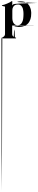

<svg xmlns="http://www.w3.org/2000/svg" viewBox="-20 -770 708 3566"><path d="M366.2 -745.1Q386.7 -745.1 403.3 -742.2Q420.9 -739.3 435.5 -735.4Q451.2 -729.5 463.9 -722.7Q476.6 -714.8 487.3 -706.1Q498 -697.3 506.8 -686.5Q516.6 -675.8 523.4 -665Q529.3 -653.3 535.2 -641.6Q541 -629.9 544.9 -617.2Q549.8 -604.5 552.7 -591.8Q555.7 -579.1 556.6 -566.4Q558.6 -553.7 559.6 -541Q559.6 -529.3 559.6 -517.6Q559.6 -489.3 556.6 -463.9Q552.7 -438.5 545.9 -416Q539.1 -393.6 528.3 -374Q518.6 -354.5 503.9 -337.9Q490.2 -321.3 472.7 -309.6Q455.1 -296.9 433.6 -288.1Q413.1 -279.3 388.7 -274.4Q363.3 -269.5 335.9 -269.5Q320.3 -269.5 306.6 -270.5Q293 -271.5 282.2 -274.4Q270.5 -275.4 260.7 -277.3Q252 -280.3 244.1 -283.2Q236.3 -285.2 340.8 -287.1Q445.3 -289.1 661.1 -291Q436.5 -293 325.2 -293.9Q212.9 -294.9 212.9 -295.9Q211.9 -296.9 210.9 -296.9Q210 -297.9 208 -296.9Q207 -295.9 207 -295.9Q206.1 -294.9 206.1 -293.9Q206.1 -254.9 206.1 -211.9Q206.1 -168 206.1 -138.7Q206.1 -128.9 208 -120.1Q210.9 -112.3 214.8 -106.4Q219.7 -99.6 224.6 -94.7Q228.5 -89.8 235.4 -85.9Q241.2 -226.6 246.1 -224.6Q252 -222.7 256.8 -76.2Q262.7 -74.2 265.6 -73.2Q269.5 -72.3 272.5 -72.3Q274.4 -71.3 275.4 -70.3Q277.3 -69.3 278.3 -69.3Q278.3 -67.4 279.3 -66.4Q279.3 -65.4 279.3 -64.5Q279.3 -62.5 278.3 -61.5Q277.3 -60.5 276.4 -58.6Q275.4 -58.6 273.4 -57.6Q271.5 -56.6 269.5 -56.6Q205.1 -56.6 130.9 -56.6Q56.6 -56.6 7.8 -56.6Q5.9 -56.6 3.9 -57.6Q2.9 -58.6 2 -58.6Q1 -60.5 1 -61.5Q0 -62.5 0 -64.5Q0 -65.4 0 -66.4Q0 -67.4 1 -69.3Q2 -70.3 2.9 -71.3Q4.9 -72.3 6.8 -72.3Q8.8 2777.3 12.7 2776.4Q12.7 2776.4 12.7 2776.4Q16.6 2775.4 22.5 -76.2Q27.3 -77.1 32.2 -80.1Q38.1 -82 43.9 -85.9Q49.8 -89.8 54.7 -94.7Q59.6 -99.6 64.5 -106.4Q68.4 -112.3 70.3 -120.1Q73.2 -128.9 73.2 -138.7Q73.2 -182.6 73.2 -230.5Q73.2 -277.3 73.2 -325.2Q73.2 -414.1 73.2 -497.1Q73.2 -580.1 73.2 -641.6Q73.2 -644.5 71.3 -647.5Q70.3 -649.4 67.4 -650.4Q66.4 -650.4 64.5 -650.4Q63.5 -650.4 59.6 -651.4Q56.6 -651.4 52.7 -652.3Q48.8 -653.3 44.9 -654.3Q41 -655.3 37.1 -656.2Q34.2 -657.2 30.3 -658.2Q26.4 -659.2 24.4 -659.2Q22.5 -660.2 22.5 -660.2Q18.6 -661.1 17.6 -662.1Q15.6 -664.1 14.6 -667Q14.6 -668.9 16.6 -670.9Q18.6 -672.9 22.5 -673.8Q32.2 -675.8 43 -679.7Q53.7 -682.6 65.4 -685.5Q76.2 -689.5 87.9 -694.3Q98.6 -698.2 111.3 -703.1Q122.1 -708 133.8 -713.9Q144.5 -718.8 156.2 -723.6Q167 -729.5 176.8 -735.4Q185.5 -741.2 195.3 -747.1Q196.3 -748 198.2 -749Q201.2 -750 203.1 -750Q205.1 -750 207 -748Q208 -746.1 208 -742.2Q208 -726.6 208 -708Q208 -689.5 208 -676.8Q208 -675.8 209 -673.8Q209 -672.9 210 -671.9Q211.9 -670.9 211.9 -671.9Q212.9 -672.9 213.9 -673.8Q215.8 -676.8 219.7 -680.7Q223.6 -684.6 228.5 -691.4Q235.4 -697.3 344.7 -704.1Q454.1 -710 668 -714.8Q472.7 -720.7 380.9 -726.6Q290 -731.4 302.7 -736.3Q315.4 -740.2 332 -743.2Q347.7 -745.1 366.2 -745.1ZM416 -494.1Q416 -500 416 -507.8Q416 -514.6 416 -524.4Q416 -533.2 415 -543Q414.1 -553.7 413.1 -564.5Q411.1 -574.2 409.2 -585.9Q407.2 -596.7 405.3 -607.4Q402.3 -618.2 397.5 -627.9Q392.6 -637.7 386.7 -647.5Q380.9 -656.2 373 -663.1Q366.2 -669.9 357.4 -675.8Q347.7 -681.6 336.9 -684.6Q326.2 -686.5 313.5 -686.5Q295.9 -686.5 282.2 -683.6Q268.6 -680.7 257.8 -674.8Q247.1 -668.9 240.2 -661.1Q232.4 -654.3 226.6 -644.5Q221.7 -635.7 217.8 -626Q213.9 -617.2 211.9 -607.4Q210.9 -595.7 210 -586.9Q209 -577.1 209 -570.3Q209 -536.1 209 -498Q209 -460.9 209 -434.6Q209 -424.8 210 -415Q210.9 -404.3 212.9 -392.6Q214.8 -381.8 218.8 -371.1Q222.7 -359.4 227.5 -348.6Q233.4 -338.9 241.2 -330.1Q248 -320.3 257.8 -314.5Q267.6 -307.6 280.3 -303.7Q292 -299.8 306.6 -299.8Q322.3 -299.8 334 -303.7Q346.7 -307.6 357.4 -315.4Q367.2 -322.3 376 -333Q383.8 -342.8 390.6 -356.4Q397.5 -369.1 402.3 -384.8Q407.2 -400.4 410.2 -418Q413.1 -435.5 414.1 -454.1Q416 -472.7 416 -494.1Z"/></svg>

Font: Mermaid
Style: Bold
Weight: 400
Designer: Scott Simpson
Version: Version 1.001